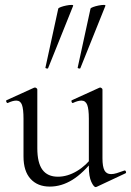

<svg xmlns="http://www.w3.org/2000/svg" viewBox="-20 -751 533 781"><path d="M182.4 8Q133 8 104.3 -23.4Q75.6 -54.8 75.6 -114.6V-268Q75.6 -307.4 69.3 -324.6Q63 -341.8 46.2 -341.8Q32 -341.8 12.4 -332.4Q8.4 -330.6 5.9 -336.6Q3.4 -342.6 7.2 -343.6L118 -394Q120.2 -395 122.2 -395Q124.8 -395 128.3 -392.5Q131.8 -390 131.8 -386.8V-148.2Q131.8 -88.6 152.7 -60.4Q173.6 -32.2 215.6 -32.2Q254.2 -32.2 292.8 -55.1Q331.4 -78 359.6 -117.4L364.8 -106.2Q318.8 -46.8 274.4 -19.4Q230 8 182.4 8ZM396.8 -386.8V-107.2Q396.8 -73.2 404.9 -58Q413 -42.8 432 -42.8Q442.2 -42.8 454.7 -46.6Q467.2 -50.4 485 -57Q489.8 -59 492 -53.5Q494.2 -48 490.4 -46L373.2 9Q371.2 10 369 10Q361.4 10 351.4 -11.4Q341.4 -32.8 341.4 -73.2V-268Q341.4 -307.4 334.7 -324.6Q328 -341.8 311.2 -341.8Q297 -341.8 277.2 -332.4Q273.4 -330.6 271.3 -336.6Q269.2 -342.6 273 -343.6L383.8 -394Q385.8 -395 387.2 -395Q389.8 -395 393.3 -392.5Q396.8 -390 396.8 -386.8ZM175.8 -474Q174.8 -471 169.3 -472.5Q163.8 -474 164.8 -476L217 -716Q218.2 -719 227.7 -722.5Q237.2 -726 249.5 -728.5Q261.8 -731 270.6 -731Q279.4 -731 277.4 -727ZM307 -474Q306 -471 300.5 -472.5Q295 -474 296 -476L348.2 -716Q349.4 -719 358.9 -722.5Q368.4 -726 380.7 -728.5Q393 -731 401.8 -731Q410.6 -731 408.6 -727Z"/></svg>

Font: Cormorant Light
Style: Regular
Weight: 300
Designer: Christian Thalmann (Catharsis Fonts)
Foundry: Catharsis Fonts
Version: Version 4.000